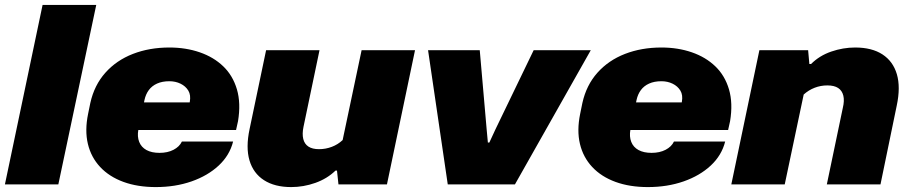

<svg xmlns="http://www.w3.org/2000/svg" viewBox="-38 -749 3686 780"><path d="M-18 0 135 -729H353L199 0Z M595 11Q521 11 463.5 -10Q406 -31 369 -70.5Q332 -110 319 -164.5Q306 -219 320 -287L329 -331Q345 -403 390 -453.5Q435 -504 502 -530Q569 -556 650 -556Q717 -556 773.5 -536.5Q830 -517 869 -479.5Q908 -442 924.5 -386Q941 -330 929 -257L921 -221H501L525 -333H747L729 -316L733 -335Q738 -363 727 -381Q716 -399 695.5 -409Q675 -419 650 -419Q621 -419 600 -409.5Q579 -400 566.5 -383Q554 -366 549 -343L524 -222Q519 -194 527.5 -172.5Q536 -151 557 -139.5Q578 -128 610 -128Q643 -128 667 -140.5Q691 -153 701 -174H909Q895 -118 850.5 -76.5Q806 -35 740 -12Q674 11 595 11Z M1648 -545 1534 0H1337L1331 -56H1325Q1291 -23 1243 -6Q1195 11 1145 11Q1078 11 1034.5 -17Q991 -45 975.5 -97.5Q960 -150 976 -225L1043 -545H1260L1195 -234Q1189 -205 1194 -184.5Q1199 -164 1215 -153.5Q1231 -143 1258 -143Q1285 -143 1310 -152.5Q1335 -162 1354 -180L1431 -545Z M1781 0 1701 -545H1911L1939 -224L1944 -170H1950L1975 -224L2130 -545H2362L2054 0Z M2594 11Q2520 11 2462.5 -10Q2405 -31 2368 -70.5Q2331 -110 2318 -164.5Q2305 -219 2319 -287L2328 -331Q2344 -403 2389 -453.5Q2434 -504 2501 -530Q2568 -556 2649 -556Q2716 -556 2772.5 -536.5Q2829 -517 2868 -479.5Q2907 -442 2923.5 -386Q2940 -330 2928 -257L2920 -221H2500L2524 -333H2746L2728 -316L2732 -335Q2737 -363 2726 -381Q2715 -399 2694.5 -409Q2674 -419 2649 -419Q2620 -419 2599 -409.5Q2578 -400 2565.5 -383Q2553 -366 2548 -343L2523 -222Q2518 -194 2526.5 -172.5Q2535 -151 2556 -139.5Q2577 -128 2609 -128Q2642 -128 2666 -140.5Q2690 -153 2700 -174H2908Q2894 -118 2849.5 -76.5Q2805 -35 2739 -12Q2673 11 2594 11Z M2933 0 3047 -545H3245L3250 -489H3257Q3291 -523 3339 -539.5Q3387 -556 3436 -556Q3504 -556 3547 -528Q3590 -500 3605.5 -447.5Q3621 -395 3605 -320L3539 0H3321L3386 -311Q3393 -340 3388 -360.5Q3383 -381 3367 -391.5Q3351 -402 3323 -402Q3296 -402 3271.5 -392.5Q3247 -383 3227 -365L3150 0Z"/></svg>

Font: Hubot Sans Condensed ExtraLight Black
Style: Italic
Weight: 900
Italic angle: -12.0243°
Version: Version 2.000